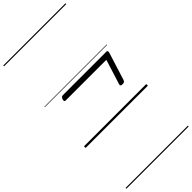

<svg xmlns="http://www.w3.org/2000/svg" viewBox="-450 -1087 1664 1664"><g transform="rotate(-45 381.5 -255.0)"><path d="M618 -164Q602 -164 597 -169.5Q592 -175 596 -187L667 -413H169Q159 -413 156 -419Q153 -425 157 -439Q165 -463 184 -463H715Q736 -463 728 -437L649 -185Q645 -173 638 -168.5Q631 -164 618 -164ZM0 490H763V500H0ZM0 -20H763V0H0ZM0 -505H763V-500H0ZM0 -1010H763V-1000H0Z"/></g></svg>

Font: Playwrite US Trad Guides
Style: Regular
Weight: 400
Designer: Veronika Burian, José Scaglione
Foundry: TypeTogether
Version: Version 1.003